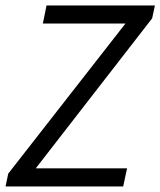

<svg xmlns="http://www.w3.org/2000/svg" viewBox="-21 -676 581 696"><path d="M-0.9 0 8.9 -46.7 433.7 -590.6H134.3L147.7 -656.3H540.5L530.6 -609.6L108.6 -65.7H439.6L425.5 0Z"/></svg>

Font: Source Sans 3 VF
Style: Italic
Weight: 200
Italic angle: -11°
Designer: Paul D. Hunt
Foundry: Adobe Systems Incorporated
Version: Version 3.042;hotconv 1.0.118;makeotfexe 2.5.65603